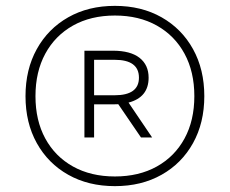

<svg xmlns="http://www.w3.org/2000/svg" viewBox="-20 -769 784 655"><path d="M372 -134Q281.5 -134 212.8 -172.8Q144 -211.5 105.5 -280.8Q67 -350 67 -441Q67 -532 105.5 -601.5Q144 -671 212.8 -710Q281.5 -749 372 -749Q462.5 -749 531.2 -710Q600 -671 638.5 -601.5Q677 -532 677 -441Q677 -350 638.5 -280.8Q600 -211.5 531.2 -172.8Q462.5 -134 372 -134ZM372 -167Q454 -167 515 -201Q576 -235 609.5 -296.5Q643 -358 643 -441Q643 -524 609.5 -585.8Q576 -647.5 515 -681.8Q454 -716 372 -716Q290 -716 229 -681.8Q168 -647.5 134.5 -585.8Q101 -524 101 -441Q101 -358 134.5 -296.5Q168 -235 229 -201Q290 -167 372 -167ZM268 -300V-596H365Q425 -596 456 -571.8Q487 -547.5 487 -504Q487 -437 418.5 -419L499 -300H461L383.5 -413.5Q374.5 -413 365 -413H301V-300ZM301 -444H371Q454 -444 454 -504Q454 -565 371 -565H301Z"/></svg>

Font: Encode Sans Condensed Thin
Style: Regular
Weight: 100
Width: 3
Designer: Multiple Designers
Foundry: Impallari Type
Version: Version 3.000; ttfautohint (v1.8.3) -l 8 -r 50 -G 200 -x 14 